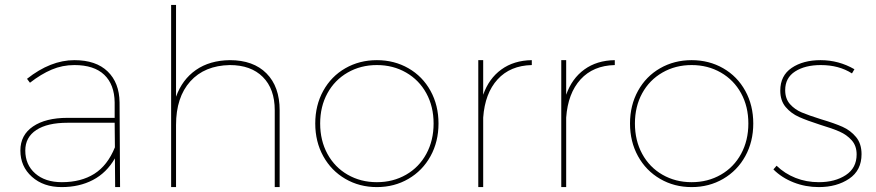

<svg xmlns="http://www.w3.org/2000/svg" viewBox="-20 -762 3567 782"><path d="M449 0 448 -117Q414 -58 358.5 -29Q303 0 231 0Q157 0 110 -42Q63 -84 63 -149Q63 -212 114.5 -247Q166 -282 255 -282H447V-345Q446 -418 404.5 -457.5Q363 -497 283 -497Q234 -497 190.5 -478.5Q147 -460 102 -425L90 -441Q186 -517 283 -517Q371 -517 418.5 -471Q466 -425 467 -345L469 0ZM448 -162 447 -262H255Q173 -262 128 -232.5Q83 -203 83 -149Q83 -91 123.5 -55.5Q164 -20 232 -20Q310 -20 364 -54Q418 -88 448 -162Z M1119 -313V0H1099V-313Q1099 -400 1050.5 -448.5Q1002 -497 916 -497Q813 -495 755 -430.5Q697 -366 697 -253V0H677V-742H697V-368Q722 -438 778 -477Q834 -516 916 -517Q1012 -517 1065.5 -463Q1119 -409 1119 -313Z M1766 -259Q1766 -185 1733.5 -126Q1701 -67 1643.5 -33.5Q1586 0 1515 0Q1444 0 1386.5 -33.5Q1329 -67 1296.5 -126Q1264 -185 1264 -259Q1264 -333 1296.5 -392Q1329 -451 1386.5 -484Q1444 -517 1515 -517Q1586 -517 1643.5 -484Q1701 -451 1733.5 -392Q1766 -333 1766 -259ZM1284 -259Q1284 -190 1313.5 -135.5Q1343 -81 1396 -50.5Q1449 -20 1515 -20Q1581 -20 1634 -50.5Q1687 -81 1716.5 -135.5Q1746 -190 1746 -259Q1746 -328 1716.5 -382Q1687 -436 1634 -466.5Q1581 -497 1515 -497Q1449 -497 1396 -466.5Q1343 -436 1313.5 -382Q1284 -328 1284 -259Z M2146 -517V-497Q2058 -495 2006.5 -438.5Q1955 -382 1948 -283V0H1928V-517H1948V-376Q1971 -442 2022 -479Q2073 -516 2146 -517Z M2484 -517V-497Q2396 -495 2344.5 -438.5Q2293 -382 2286 -283V0H2266V-517H2286V-376Q2309 -442 2360 -479Q2411 -516 2484 -517Z M3048 -259Q3048 -185 3015.5 -126Q2983 -67 2925.5 -33.5Q2868 0 2797 0Q2726 0 2668.5 -33.5Q2611 -67 2578.5 -126Q2546 -185 2546 -259Q2546 -333 2578.5 -392Q2611 -451 2668.5 -484Q2726 -517 2797 -517Q2868 -517 2925.5 -484Q2983 -451 3015.5 -392Q3048 -333 3048 -259ZM2566 -259Q2566 -190 2595.5 -135.5Q2625 -81 2678 -50.5Q2731 -20 2797 -20Q2863 -20 2916 -50.5Q2969 -81 2998.5 -135.5Q3028 -190 3028 -259Q3028 -328 2998.5 -382Q2969 -436 2916 -466.5Q2863 -497 2797 -497Q2731 -497 2678 -466.5Q2625 -436 2595.5 -382Q2566 -328 2566 -259Z M3323 -497Q3259 -497 3218.5 -471Q3178 -445 3178 -395Q3178 -360 3197.5 -338Q3217 -316 3245.5 -304Q3274 -292 3325 -276Q3379 -260 3411.5 -245.5Q3444 -231 3466.5 -204Q3489 -177 3489 -134Q3489 -68 3438.5 -34Q3388 0 3315 0Q3261 0 3212.5 -19Q3164 -38 3130 -72L3143 -87Q3176 -55 3220 -37.5Q3264 -20 3315 -20Q3381 -20 3425 -49Q3469 -78 3469 -133Q3469 -168 3449 -190.5Q3429 -213 3399.5 -226Q3370 -239 3320 -254Q3267 -271 3234.5 -285.5Q3202 -300 3180 -326Q3158 -352 3158 -393Q3158 -454 3204.5 -485.5Q3251 -517 3322 -517Q3396 -517 3460 -480L3450 -463Q3397 -497 3323 -497Z"/></svg>

Font: TypoPRO Montserrat
Style: Regular
Weight: 250
Designer: Julieta Ulanovsky
Foundry: Julieta Ulanovsky
Version: Version 6.001